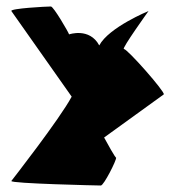

<svg xmlns="http://www.w3.org/2000/svg" viewBox="-20 -572 548 592"><path d="M15 -14C11 -6 283 0 291 0C300 0 340 -79 338 -86C338 -86 338 -80 301 -148L485 -281C490 -288 373 -421 362 -421C354 -421 438 -538 438 -538C438 -538 316 -488 286 -432C256 -488 193 -466 193 -466C191 -473 145 -552 137 -552C123 -552 11 -546 15 -538L201 -274C165 -206 15 -14 15 -14Z"/></svg>

Font: Ampere
Style: SCSuCnd
Weight: 400
Version: Version 1